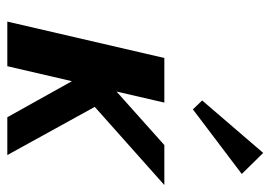

<svg xmlns="http://www.w3.org/2000/svg" viewBox="-130 -628 757 538"><g transform="rotate(90 249.0 -358.5)"><path d="M408 -717 261 -546 286 -520 467 -657ZM236 -306 267 -440H142L40 0H165L207 -181L308 0H414L279 -245L498 -440H386Z"/></g></svg>

Font: Pfennig
Style: BoldItalic
Weight: 700
Italic angle: -13°
Version: Version 20100423